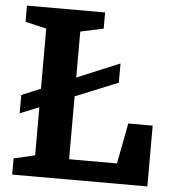

<svg xmlns="http://www.w3.org/2000/svg" viewBox="-52 -767 727 815"><g transform="rotate(5 311.5 -360.0)"><path d="M39 -340V-262L447 -428V-510ZM265 -86V-630L363 -651V-720H30V-651L120 -630V-90L30 -69V0H606V-259H502L469 -86Z"/></g></svg>

Font: GradeGX
Style: Regular
Weight: 100
Width: 1
Designer: Adam Twardoch
Foundry: Adam Twardoch
Version: Version 2.002; DEVELOPMENT